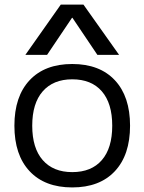

<svg xmlns="http://www.w3.org/2000/svg" viewBox="-20 -810 632 840"><path d="M296 10Q176 10 109.5 -61Q43 -132 43 -260Q43 -388 109.5 -459Q176 -530 296 -530Q416 -530 482.5 -459Q549 -388 549 -260Q549 -132 482.5 -61Q416 10 296 10ZM296 -57Q380 -57 425.5 -109.5Q471 -162 471 -260Q471 -358 425.5 -410.5Q380 -463 296 -463Q213 -463 167 -410.5Q121 -358 121 -260Q121 -162 167 -109.5Q213 -57 296 -57ZM91 -570 246 -790H345L501 -570H406L297 -732H295L186 -570Z"/></svg>

Font: M PLUS 1
Style: Regular
Weight: 400
Designer: Coji Morishita
Foundry: UNDERFOREST DESIGN
Version: Version 1.001